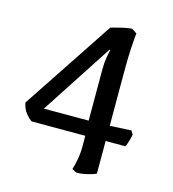

<svg xmlns="http://www.w3.org/2000/svg" viewBox="-102 -650 756 841"><g transform="rotate(15 276.0 -230.0)"><path d="M323 106Q321 106 314.5 103Q308 100 300 95Q306 79 311.5 49.5Q317 20 317 -9V-60H74Q61 -68 46 -86.5Q31 -105 26 -133L300 -546Q310 -549 325.5 -553Q341 -557 359 -561Q377 -565 394 -566L417 -551Q416 -542 414.5 -523.5Q413 -505 411.5 -481Q410 -457 409.5 -430.5Q409 -404 409 -379V-130L506 -135L516 -119Q515 -110 511.5 -97.5Q508 -85 504.5 -75Q501 -65 498 -61H409V87Q401 91 386 95.5Q371 100 354.5 103Q338 106 323 106ZM111 -128H314V-363Q314 -390 318 -414.5Q322 -439 326 -451L322 -452Z"/></g></svg>

Font: Texturina Medium
Style: Regular
Weight: 500
Designer: Guillermo Torres Carreño
Foundry: Omnibus-Type
Version: Version 1.003